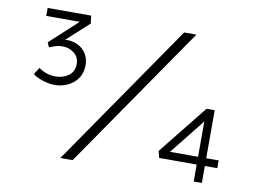

<svg xmlns="http://www.w3.org/2000/svg" viewBox="-76 -814 1234 926"><g transform="rotate(10 541.0 -351.0)"><path d="M184 -342Q165 -342 145 -346.5Q125 -351 107 -358.5Q89 -366 76 -376L97 -410Q124 -393 143 -388Q162 -383 178 -383Q216 -383 243.5 -402.5Q271 -422 271 -460Q271 -493 246.5 -512.5Q222 -532 189 -532Q170 -532 155 -527Q140 -522 125 -516L115 -539L259 -671V-663H86V-702H299L304 -664L184 -555L155 -547Q168 -556 180 -561Q192 -566 202 -566Q253 -566 283.5 -536.5Q314 -507 314 -461Q314 -424 296 -397.5Q278 -371 247.5 -356.5Q217 -342 184 -342ZM272 0 755 -700H815L332 0ZM956 -121H1026V-83H956ZM770 -99 766 -121H944L925 -111V-339L953 -329ZM965 0H925V-97L951 -83H741L733 -116L925 -356H965Z"/></g></svg>

Font: Lexend Tera ExtraLight
Style: Regular
Weight: 250
Designer: Bonnie Shaver-Troup, Thomas Jockin
Foundry: Lexend
Version: Version 1.007